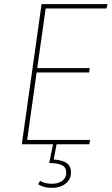

<svg xmlns="http://www.w3.org/2000/svg" viewBox="-20 -701 543 933"><path d="M202 -660 161 -370H416L413 -349H158L112 -21H418L414 0H255L241 74Q284 77 304.5 92Q325 107 325 137Q325 171 298.5 191.5Q272 212 232 212Q192 212 165 194L175 178Q198 192 232 192Q264 192 283 177.5Q302 163 302 138Q302 113 283 102.5Q264 92 219 91L238 0H86L182 -681H503L497 -660Z"/></svg>

Font: Fira Sans Thin
Style: Italic
Weight: 250
Italic angle: -8°
Designer: Carrois Corporate & Edenspiekermann AG
Foundry: Carrois Corporate GbR & Edenspiekermann AG
Version: Version 4.203